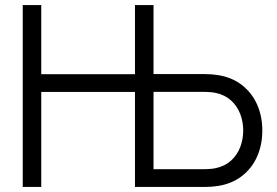

<svg xmlns="http://www.w3.org/2000/svg" viewBox="-20 -740 1098 760"><path d="M70 0V-720H143.3V-446.3H554V-376H143.3V0ZM514.3 0V-720H587.7V-446.7H792.3Q818.5 -446.7 843 -442.7Q897.8 -434.2 937.3 -403.6Q976.8 -373 997.6 -326.5Q1018.3 -280 1018.3 -223.3Q1018.3 -166.7 997.7 -120.2Q977 -73.7 937.5 -43.1Q898 -12.5 843 -4Q818.5 0 792.3 0ZM790.3 -70.3Q814.8 -70.3 835 -74.7Q870.5 -82.3 894.7 -104.4Q918.8 -126.5 930.8 -157.6Q942.7 -188.7 942.7 -223.3Q942.7 -258 930.8 -289.1Q918.8 -320.2 894.7 -342.2Q870.5 -364.3 835 -372Q814.8 -376.3 790.3 -376.3H587.7V-70.3Z"/></svg>

Font: Hauora
Style: Regular
Weight: 400
Designer: Wayne Shih
Foundry: WCYS
Version: Version 1.001